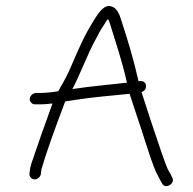

<svg xmlns="http://www.w3.org/2000/svg" viewBox="-20 -636 657 655"><path d="M99.3 -280H117.3C128.7 -280 142.5 -281 158.7 -283C158.5 -281 157.9 -279 157 -277C136.5 -221.7 106.5 -136.2 87.3 -79C84.2 -69 82.3 -60.3 81.6 -53L80.5 -43C79.5 -33.3 88.5 -24 98.5 -24C108.6 -24 118.5 -33.3 119.5 -43L120.6 -53C121.1 -58.3 122.7 -64.3 125.4 -71C127.7 -79.7 132.9 -96.3 141.2 -121C159.6 -175.9 183.2 -239.2 202.4 -290C213.2 -291.3 224 -293 234.9 -295C294.9 -304.5 359.7 -309.6 422.1 -316C434.7 -275.6 451.3 -228.6 463.1 -192C472.5 -163.1 504.3 -59.3 518 -38C523.8 -27.1 527.2 -19.1 533 -10C543.1 11.5 580.1 -9.9 567.2 -31C562.2 -40.8 558.8 -48.4 552.2 -59C548.9 -65.7 541.3 -86 529.6 -120C503.5 -197.2 486.9 -245.5 462.8 -322C473.1 -325.3 478.2 -332.3 478 -343C477.7 -356 466.2 -361.7 452.6 -359C434.5 -438.2 417.4 -493.9 395 -563C387.9 -585.8 380.4 -609.6 357.5 -615C333.5 -620.7 313.2 -587 302.8 -571C296.8 -561 296.8 -561 289.5 -549C274.2 -523.6 260.5 -495.6 245.4 -462C231 -429 231 -429 215.2 -393C202.1 -363.7 190.1 -346.9 179.1 -325C160.6 -321.4 134.3 -319 121.4 -319H103.4C93.1 -319 82.5 -309.6 81.4 -299.5C80.3 -289.4 89.1 -280 99.3 -280ZM226.8 -332C253.2 -381.5 279.2 -452.7 305.4 -500C318.3 -524.2 323 -534.5 336 -553C340.3 -560.8 343.5 -566.2 348.8 -571C352.2 -564.3 355 -556.7 357.4 -548C378.7 -478.1 395 -433.1 413.1 -354C351.5 -346.7 291.6 -342 232.9 -333C230.9 -333 228.9 -332.7 226.8 -332Z"/></svg>

Font: Just Breathe
Style: Obl2
Weight: 400
Foundry: Cannot Into Space Fonts
Version: Version 0.72